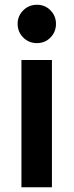

<svg xmlns="http://www.w3.org/2000/svg" viewBox="-20 -786 309 806"><path d="M54 -686Q54 -719 77.5 -742.5Q101 -766 135 -766Q169 -766 192 -742.5Q215 -719 215 -686Q215 -652 192 -628.5Q169 -605 135 -605Q101 -605 77.5 -628.5Q54 -652 54 -686ZM70 0V-534H198V0Z"/></svg>

Font: Txt Sans SemiBold
Style: Regular
Weight: 600
Designer: Open Source
Foundry: XRLN
Version: Version 1.0